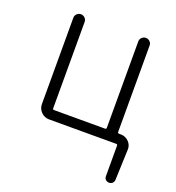

<svg xmlns="http://www.w3.org/2000/svg" viewBox="-131 -636 856 933"><g transform="rotate(20 296.5 -169.5)"><path d="M494.1 -55.7Q494.1 -48.8 501 -48.8H510.7Q534.2 -48.8 551.3 -31.7Q568.4 -14.6 567.4 8.8L561.5 167Q561.5 177.7 554.2 184.6Q546.9 191.4 536.6 191.4Q526.4 191.4 519 184.6Q511.7 177.7 511.7 167V8.8Q511.7 2 504.9 2H157.2Q133.8 2 116.7 -15.1Q99.6 -32.2 99.6 -55.7V-502Q99.6 -514.6 108.4 -522.9Q117.2 -531.2 128.9 -531.2Q140.6 -531.2 149.4 -522.9Q158.2 -514.6 158.2 -502V-55.7Q158.2 -48.8 165 -48.8H428.7Q435.5 -48.8 435.5 -55.7V-502Q435.5 -514.6 444.3 -522.9Q453.1 -531.2 464.8 -531.2Q476.6 -531.2 485.4 -522.9Q494.1 -514.6 494.1 -502Z"/></g></svg>

Font: Gen Jyuu Gothic P Light
Style: Regular
Weight: 200
Designer: [Source Han Sans]
Ryoko NISHIZUKA  (kana & ideographs); Paul D. Hunt (Latin, Greek & Cyrillic); Wenlong ZHANG  (bopomofo
Version: Version 1.002.20150607